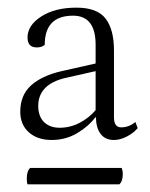

<svg xmlns="http://www.w3.org/2000/svg" viewBox="-20 -757 392 502"><path d="M115 -391Q78 -391 55.5 -411Q33 -431 33 -465Q33 -508 61 -533.5Q89 -559 141 -571L230 -591V-640Q230 -716 171 -716Q97 -716 97 -640Q90 -633 76 -633Q52 -633 52 -659Q52 -691 88 -714Q124 -737 180 -737Q234 -737 256 -708.5Q278 -680 278 -625V-450Q278 -424 297 -424Q317 -424 334 -438L340 -422Q329 -409 311.5 -400Q294 -391 278 -391Q255 -391 243 -407Q231 -423 231 -450H229Q212 -427 182 -409Q152 -391 115 -391ZM136 -423Q163 -423 187.5 -435.5Q212 -448 230 -469V-571L150 -553Q80 -536 80 -480Q80 -453 95 -438Q110 -423 136 -423ZM292 -275H52Q50 -280 50 -290Q50 -310 59 -318H298Q301 -311 301 -302Q301 -283 292 -275Z"/></svg>

Font: Petrona ExtraLight
Style: Regular
Weight: 200
Designer: Ringo R. Seeber
Foundry: Ringo R. Seeber
Version: Version 2.001; ttfautohint (v1.8.3)